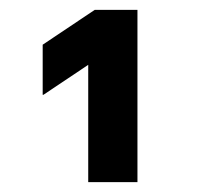

<svg xmlns="http://www.w3.org/2000/svg" viewBox="-20 -870 423 390"><path d="M159.2 -500V-738.3L68.3 -677.5H66.7V-779.2L172.5 -850H259.2V-500Z"/></svg>

Font: Funnel Sans ExtraBold
Style: Regular
Weight: 800
Version: Version 1.000; Beta; Release 5; Build 24; ttfautohint (v1.8.